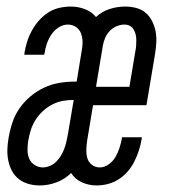

<svg xmlns="http://www.w3.org/2000/svg" viewBox="-20 -558 540 586"><path d="M102 8Q84 8 67.5 3.5Q51 -1 38 -11Q25 -21 17 -35.5Q9 -50 5.5 -67Q2 -84 2.5 -101.5Q3 -119 6 -136Q10 -160 17.5 -183Q25 -206 39 -226.5Q53 -247 72.5 -263.5Q92 -280 114.5 -290.5Q137 -301 161 -305Q185 -309 208 -309H214L229 -401Q232 -415 232 -429Q232 -443 227.5 -455.5Q223 -468 212 -475.5Q201 -483 187 -483Q172 -483 158.5 -474Q145 -465 136.5 -452Q128 -439 123 -424.5Q118 -410 116 -395Q115 -394 115 -393Q115 -392 115 -391H54Q54 -393 54.5 -394.5Q55 -396 55 -398Q58 -416 63.5 -433Q69 -450 78 -466Q87 -482 99.5 -496Q112 -510 127.5 -520Q143 -530 161 -534Q179 -538 196 -538Q219 -538 239.5 -530Q260 -522 273 -506Q291 -523 314.5 -530.5Q338 -538 362 -538Q380 -538 396.5 -533.5Q413 -529 425 -518.5Q437 -508 444.5 -493Q452 -478 455 -461.5Q458 -445 457 -427.5Q456 -410 453 -392L427 -237H264L246 -129Q244 -115 243.5 -101.5Q243 -88 246.5 -75.5Q250 -63 260.5 -55Q271 -47 284 -47Q299 -47 312 -56.5Q325 -66 332.5 -79Q340 -92 344.5 -106Q349 -120 352 -135Q352 -136 352 -137Q352 -138 352 -139H413Q413 -137 412.5 -135.5Q412 -134 412 -132Q409 -114 403.5 -97.5Q398 -81 390 -65Q382 -49 370 -35Q358 -21 342.5 -11Q327 -1 309.5 3.5Q292 8 275 8Q251 8 230 -1.5Q209 -11 197 -30Q178 -11 152.5 -1.5Q127 8 102 8ZM273 -293H375L393 -401Q395 -410 395.5 -418.5Q396 -427 396 -436Q396 -445 394 -453Q392 -461 388 -468Q384 -475 376.5 -479Q369 -483 360 -483Q348 -483 336 -478Q324 -473 315 -463.5Q306 -454 301 -442.5Q296 -431 294 -419ZM111 -47Q121 -47 132 -51.5Q143 -56 151.5 -64.5Q160 -73 166 -83Q172 -93 176 -103.5Q180 -114 182.5 -125Q185 -136 187 -147L205 -253Q188 -253 171.5 -250Q155 -247 139.5 -239Q124 -231 111 -219Q98 -207 88.5 -192Q79 -177 74 -161Q69 -145 66 -128Q64 -115 64 -100.5Q64 -86 69 -74Q74 -62 85.5 -54.5Q97 -47 111 -47Z"/></svg>

Font: Iosevka Curly Slab LtObl
Style: Regular
Weight: 300
Italic angle: -9°
Monospace: yes
Designer: Belleve Invis
Foundry: Belleve Invis
Version: Version 11.0.0; ttfautohint (v1.8.3)